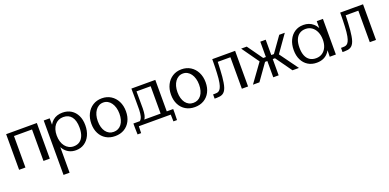

<svg xmlns="http://www.w3.org/2000/svg" viewBox="-4 -1387 5113 2526"><g transform="rotate(-20 2552.5 -124.5)"><path d="M54.2 0V-498.8H483.9V0H395.4V-440.6H142.8V0Z M580.3 263V-498.8H664.1V-314.4L636.3 -334.3Q656.9 -421.9 710.3 -467Q763.6 -512.2 845.8 -512.2Q914.6 -512.2 965.9 -480.1Q1017.2 -448.1 1045.3 -390.1Q1073.5 -332 1073.5 -254.2Q1073.5 -174.6 1045 -114Q1016.5 -53.4 965.7 -19.4Q914.8 14.6 847 14.6Q793.5 14.6 751.2 -7.3Q708.8 -29.3 679.8 -71.1Q650.8 -112.8 637.3 -173L665.3 -193.1V263ZM837 -44.3Q886 -44.3 920.5 -68Q955 -91.8 973.3 -137.8Q991.6 -183.8 991.6 -250.2Q991.6 -300.1 981.2 -338.1Q970.9 -376.1 951 -401.8Q931.1 -427.6 902.1 -440.7Q873.2 -453.8 835.8 -453.8Q798.7 -453.8 768.7 -439.6Q738.8 -425.5 717.3 -399.3Q695.8 -373.1 684.5 -336.5Q673.2 -300 673.2 -254.8Q673.2 -208.2 684.9 -169.6Q696.6 -130.9 718.4 -102.9Q740.1 -74.9 770.2 -59.6Q800.2 -44.3 837 -44.3Z M1396.2 16.1Q1323.4 16.1 1269 -16.3Q1214.5 -48.6 1184.4 -107Q1154.3 -165.3 1154.3 -243.1Q1154.3 -322 1185 -382.7Q1215.6 -443.5 1270.3 -477.8Q1324.9 -512.2 1396.2 -512.2Q1467.9 -512.2 1522.5 -477.8Q1577.1 -443.5 1607.9 -382.7Q1638.7 -322 1638.7 -243.1Q1638.7 -165.5 1608.6 -107.1Q1578.4 -48.8 1523.9 -16.3Q1469.4 16.1 1396.2 16.1ZM1396.2 -43Q1430.9 -43 1458.9 -56.9Q1486.8 -70.9 1506.6 -97.3Q1526.4 -123.6 1536.8 -160.6Q1547.3 -197.6 1547.3 -243.1Q1547.3 -289.2 1536.3 -327.6Q1525.4 -366 1505.2 -394.2Q1485.1 -422.5 1457.4 -438.1Q1429.6 -453.6 1396.2 -453.6Q1362.6 -453.6 1334.9 -438.6Q1307.3 -423.5 1287.1 -395.7Q1267 -368 1256.2 -330Q1245.5 -292 1245.5 -246.2Q1245.5 -200.2 1256.2 -162.7Q1266.9 -125.1 1286.7 -98.3Q1306.5 -71.6 1334.2 -57.3Q1361.9 -43 1396.2 -43Z M1685.2 0V-58H2130.6L2056.6 -6.7V-490.2L2130.6 -441.3H1807.8V-498.8H2142.4V-6.7L2066.9 -57.4H2207V0ZM1777.1 -34.3 1710.7 -38.8Q1747.7 -41.9 1768.6 -60.6Q1789.4 -79.3 1798.3 -114.6Q1807.2 -149.8 1808.8 -202.4Q1810.4 -254.9 1808.9 -325.9Q1807.5 -396.9 1807.8 -487L1858 -487.5Q1857.5 -396.9 1858.9 -325.4Q1860.3 -253.9 1859.3 -201Q1858.3 -148.1 1851.1 -112.4Q1843.9 -76.8 1826.4 -57.4Q1808.9 -38 1777.1 -34.3ZM2124.8 0V-58H2232.6V0ZM2232.6 0 2230.1 95.6H2180L2177.5 0ZM1783.1 0H1675.4V-58H1783.1ZM1675.4 0H1730.4L1727.9 95.6H1677.9Z M2511.7 16.1Q2438.9 16.1 2384.5 -16.3Q2330 -48.6 2299.9 -107Q2269.8 -165.3 2269.8 -243.1Q2269.8 -322 2300.5 -382.7Q2331.1 -443.5 2385.8 -477.8Q2440.4 -512.2 2511.7 -512.2Q2583.4 -512.2 2638 -477.8Q2692.6 -443.5 2723.4 -382.7Q2754.2 -322 2754.2 -243.1Q2754.2 -165.5 2724.1 -107.1Q2693.9 -48.8 2639.4 -16.3Q2584.9 16.1 2511.7 16.1ZM2511.7 -43Q2546.4 -43 2574.4 -56.9Q2602.3 -70.9 2622.1 -97.3Q2641.9 -123.6 2652.3 -160.6Q2662.8 -197.6 2662.8 -243.1Q2662.8 -289.2 2651.8 -327.6Q2640.9 -366 2620.8 -394.2Q2600.6 -422.5 2572.9 -438.1Q2545.1 -453.6 2511.7 -453.6Q2478.1 -453.6 2450.4 -438.6Q2422.8 -423.5 2402.6 -395.7Q2382.5 -368 2371.7 -330Q2361 -292 2361 -246.2Q2361 -200.2 2371.7 -162.7Q2382.4 -125.1 2402.2 -98.3Q2422 -71.6 2449.7 -57.3Q2477.4 -43 2511.7 -43Z M3172.9 0V-490.7L3246.2 -440.8H2939.6V-498.8H3259.8V0ZM2791.5 0V-58.9H2813Q2828.1 -58.9 2843.6 -60.6Q2859.1 -62.3 2873.8 -72Q2888.5 -81.6 2900.7 -105.1Q2913 -128.5 2921.7 -172.5Q2926.9 -196.4 2930.1 -231.3Q2933.3 -266.2 2935.2 -305.1Q2937.2 -344 2938.1 -380.7Q2938.9 -417.3 2939.3 -445.6Q2939.6 -474 2939.6 -487H2996.6Q2996.6 -465.5 2995.1 -423.8Q2993.7 -382.2 2991.2 -332.6Q2988.7 -283.1 2984.7 -236.7Q2980.7 -190.3 2974.9 -158.8Q2968.4 -117.7 2958.5 -89.6Q2948.6 -61.4 2935.1 -43.7Q2921.6 -26.1 2904.6 -16.6Q2887.6 -7.2 2867.2 -3.6Q2846.7 0 2823.1 0Z M3881.9 0 3703.3 -250.6 3770.6 -278.2 3972.3 0ZM3612.4 0V-498.8H3688.1V0ZM3641.5 -227.8V-284.1H3779.3V-227.8ZM3709.2 -262.3 3877.8 -498.8H3955.6L3779.7 -250.4ZM3418.6 0H3328.2L3529.5 -278.2L3596.8 -250.6ZM3659 -227.8H3520.4V-284.1H3659ZM3590.8 -262.3 3520.6 -250.4 3344.5 -498.8H3422.6Z M4218.6 16.1Q4148.6 16.1 4096.7 -16.3Q4044.7 -48.6 4016 -106.7Q3987.3 -164.8 3987.3 -242.7Q3987.3 -322.6 4016.3 -383.4Q4045.4 -444.2 4097.2 -478.2Q4149.1 -512.2 4217.4 -512.2Q4299.7 -512.2 4354.6 -463.6Q4409.6 -415.1 4430.3 -324.4L4402.7 -304.5V-498.8H4489.1V0H4402.9L4407.2 -184.9L4430.7 -161.2Q4417.1 -103.1 4388.1 -63.6Q4359.1 -24.1 4316.6 -4Q4274 16.1 4218.6 16.1ZM4228.5 -42.8Q4279.4 -42.8 4316.9 -67.8Q4354.3 -92.7 4374.6 -137.6Q4394.9 -182.5 4394.9 -242Q4394.9 -304.3 4373.9 -351.8Q4352.9 -399.4 4315.3 -426.1Q4277.6 -452.9 4227.3 -452.9Q4177.6 -452.9 4142.1 -429Q4106.6 -405.1 4087.9 -359.3Q4069.2 -313.4 4069.2 -247Q4069.2 -180.8 4088 -135.3Q4106.8 -89.8 4142.4 -66.3Q4177.9 -42.8 4228.5 -42.8Z M4963.9 0V-490.7L5037.2 -440.8H4730.6V-498.8H5050.8V0ZM4582.5 0V-58.9H4604Q4619.1 -58.9 4634.6 -60.6Q4650.1 -62.3 4664.8 -72Q4679.5 -81.6 4691.7 -105.1Q4704 -128.5 4712.7 -172.5Q4717.9 -196.4 4721.1 -231.3Q4724.3 -266.2 4726.2 -305.1Q4728.2 -344 4729.1 -380.7Q4729.9 -417.3 4730.3 -445.6Q4730.6 -474 4730.6 -487H4787.6Q4787.6 -465.5 4786.1 -423.8Q4784.7 -382.2 4782.2 -332.6Q4779.7 -283.1 4775.7 -236.7Q4771.7 -190.3 4765.9 -158.8Q4759.4 -117.7 4749.5 -89.6Q4739.6 -61.4 4726.1 -43.7Q4712.6 -26.1 4695.6 -16.6Q4678.6 -7.2 4658.2 -3.6Q4637.7 0 4614.1 0Z"/></g></svg>

Font: Russolo 10pt ExtraLight
Style: Regular
Weight: 200
Designer: Micah Stupak-Hahn
Version: Version 1.000